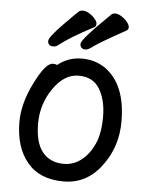

<svg xmlns="http://www.w3.org/2000/svg" viewBox="-52 -733 604 799"><g transform="rotate(5 250.0 -333.5)"><path d="M243 24Q143 24 91 -39Q39 -102 39 -207Q39 -287 85 -376Q127 -460 157 -460Q171 -460 174 -456Q218 -492 276 -492Q333 -492 376 -461Q462 -398 462 -245Q462 -142 405 -64Q343 24 243 24ZM238 -49Q278 -49 310.5 -74Q343 -99 363.5 -143.5Q384 -188 384 -258Q384 -327 356.5 -373.5Q329 -420 268 -420Q208 -420 162.5 -354Q117 -288 117 -207Q117 -127 149 -88Q181 -49 238 -49ZM152 -532Q129 -532 129 -553Q129 -569 185.5 -626.5Q242 -684 247 -687.5Q252 -691 263 -691Q275 -691 289 -682.5Q303 -674 313 -662Q323 -650 323 -641Q323 -630 314 -626Q218 -576 170 -538Q163 -532 152 -532ZM287 -531Q264 -531 264 -553Q264 -572 381 -685Q387 -691 398 -691Q409 -691 423.5 -682Q438 -673 448 -660.5Q458 -648 458 -639Q458 -628 449 -624Q339 -563 318.5 -547Q298 -531 287 -531Z"/></g></svg>

Font: LXGW WenKai Mono TC
Style: Bold
Weight: 700
Designer: LXGW / Fontworks Inc.
Foundry: LXGW / Fontworks Inc.
Version: Version 1.330